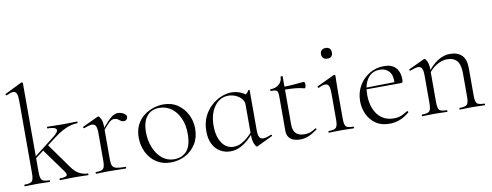

<svg xmlns="http://www.w3.org/2000/svg" viewBox="-62 -1033 3464 1353"><g transform="rotate(-10 1670.0 -356.0)"><path d="M27 0Q24 0 24 -6Q24 -12 27 -12Q68 -12 80 -25Q92 -38 92 -81V-600Q92 -636 85 -652.5Q78 -669 60 -669Q44 -669 12 -654Q8 -652 5.5 -658Q3 -664 7 -665L127 -724Q130 -725 132 -725Q134 -725 136.5 -723Q139 -721 139 -718V-81Q139 -38 151 -25Q163 -12 205 -12Q207 -12 207 -6Q207 0 205 0Q187 0 164.5 -1Q142 -2 116 -2Q91 -2 67.5 -1Q44 0 27 0ZM278 0Q276 0 276 -6Q276 -12 278 -12Q316 -12 327 -21Q338 -30 322 -53L194 -230L235 -260L363 -81Q390 -42 420 -27Q450 -12 480 -12Q482 -12 482 -6Q482 0 480 0Q462 0 439.5 -1Q417 -2 391 -2Q354 -2 327.5 -1Q301 0 278 0ZM126 -172 122 -182 284 -308Q325 -340 316.5 -357Q308 -374 255 -374Q252 -374 252 -380Q252 -386 255 -386Q279 -386 303 -385Q327 -384 367 -384Q404 -384 426 -385Q448 -386 468 -386Q470 -386 470 -380Q470 -374 468 -374Q445 -374 418.5 -367Q392 -360 363 -344.5Q334 -329 302 -305Z M630 -271 626 -281Q663 -327 686.5 -351.5Q710 -376 727 -385.5Q744 -395 760 -395Q781 -395 801 -384Q821 -373 821 -357Q821 -347 813.5 -339Q806 -331 792 -331Q780 -331 771.5 -338Q763 -345 753 -351.5Q743 -358 726 -358Q717 -358 706.5 -352.5Q696 -347 678.5 -328.5Q661 -310 630 -271ZM537 0Q534 0 534 -6Q534 -12 537 -12Q578 -12 590 -25Q602 -38 602 -81V-281Q602 -315 594 -330.5Q586 -346 566 -346Q556 -346 542 -342Q528 -338 510 -331Q506 -330 503.5 -335Q501 -340 505 -342L616 -394Q618 -395 621 -395Q628 -395 638.5 -374.5Q649 -354 649 -315V-81Q649 -52 656 -37Q663 -22 684.5 -17Q706 -12 749 -12Q752 -12 752 -6Q752 0 749 0Q725 0 693 -1Q661 -2 626 -2Q601 -2 577.5 -1Q554 0 537 0Z M1069 13Q1010 13 966.5 -16Q923 -45 899.5 -93.5Q876 -142 876 -198Q876 -250 895 -288Q914 -326 945.5 -350.5Q977 -375 1014 -387Q1051 -399 1087 -399Q1147 -399 1190 -369Q1233 -339 1256 -292Q1279 -245 1279 -193Q1279 -129 1250 -83Q1221 -37 1173.5 -12Q1126 13 1069 13ZM1097 -5Q1153 -5 1187 -42.5Q1221 -80 1221 -167Q1221 -228 1200 -276Q1179 -324 1141.5 -352Q1104 -380 1054 -380Q997 -380 965 -340.5Q933 -301 933 -227Q933 -168 953.5 -117Q974 -66 1011 -35.5Q1048 -5 1097 -5Z M1496 9Q1458 9 1425 -10Q1392 -29 1372.5 -66.5Q1353 -104 1353 -160Q1353 -217 1373.5 -261.5Q1394 -306 1427.5 -336.5Q1461 -367 1499.5 -383Q1538 -399 1573 -399Q1608 -399 1640 -385.5Q1672 -372 1690 -349L1658 -295Q1658 -321 1641.5 -340Q1625 -359 1599.5 -369.5Q1574 -380 1548 -380Q1507 -380 1476 -355.5Q1445 -331 1427.5 -288Q1410 -245 1410 -188Q1410 -114 1441 -66.5Q1472 -19 1525 -19Q1555 -19 1582 -33.5Q1609 -48 1632 -69.5Q1655 -91 1674 -113L1682 -106Q1660 -80 1632.5 -53.5Q1605 -27 1571 -9Q1537 9 1496 9ZM1686 8Q1679 8 1668.5 -16Q1658 -40 1658 -80V-361Q1672 -368 1680 -374Q1688 -380 1695 -394Q1696 -396 1700 -395Q1704 -394 1704 -392V-106Q1704 -72 1712.5 -56.5Q1721 -41 1741 -41Q1752 -41 1765 -45Q1778 -49 1797 -56Q1802 -58 1804 -53Q1806 -48 1801 -46L1690 7Q1688 8 1686 8Z M1995 12Q1971 12 1949.5 4.5Q1928 -3 1915 -20.5Q1902 -38 1902 -68V-306Q1902 -331 1899 -342.5Q1896 -354 1885 -357.5Q1874 -361 1850 -361Q1847 -361 1847 -367Q1847 -373 1850 -373Q1888 -373 1911.5 -394Q1935 -415 1935 -447Q1935 -450 1942.5 -450Q1950 -450 1950 -447V-102Q1950 -60 1970.5 -39.5Q1991 -19 2031 -19Q2058 -19 2078.5 -27.5Q2099 -36 2112 -46Q2116 -48 2119 -43.5Q2122 -39 2118 -36Q2081 -10 2053 1Q2025 12 1995 12ZM2088 -338Q2049 -348 2013.5 -350.5Q1978 -353 1938 -353V-374Q1977 -374 2013.5 -377Q2050 -380 2091 -384Q2094 -384 2096 -377.5Q2098 -371 2098 -361Q2098 -354 2095 -345.5Q2092 -337 2088 -338Z M2202 0Q2200 0 2200 -6Q2200 -12 2202 -12Q2243 -12 2255.5 -25Q2268 -38 2268 -81V-270Q2268 -306 2261 -322.5Q2254 -339 2235 -339Q2226 -339 2214.5 -335.5Q2203 -332 2187 -324Q2183 -323 2180.5 -328.5Q2178 -334 2182 -336L2306 -394Q2309 -395 2310 -395Q2312 -395 2314.5 -393Q2317 -391 2317 -388Q2317 -381 2316 -349.5Q2315 -318 2315 -271V-81Q2315 -38 2326.5 -25Q2338 -12 2380 -12Q2383 -12 2383 -6Q2383 0 2380 0Q2363 0 2340 -1Q2317 -2 2291 -2Q2266 -2 2243 -1Q2220 0 2202 0ZM2283 -516Q2264 -516 2253.5 -526Q2243 -536 2243 -554Q2243 -572 2253.5 -582Q2264 -592 2283 -592Q2301 -592 2311 -582Q2321 -572 2321 -554Q2321 -516 2283 -516Z M2635 12Q2576 12 2536.5 -15.5Q2497 -43 2477 -87Q2457 -131 2457 -180Q2457 -241 2485 -289.5Q2513 -338 2560.5 -366.5Q2608 -395 2664 -395Q2721 -395 2749 -364Q2777 -333 2777 -281Q2777 -268 2774.5 -262Q2772 -256 2765 -256H2718Q2723 -318 2698.5 -346.5Q2674 -375 2632 -375Q2576 -375 2545 -332.5Q2514 -290 2514 -216Q2514 -160 2532 -115.5Q2550 -71 2585 -45.5Q2620 -20 2670 -20Q2705 -20 2727.5 -30.5Q2750 -41 2771 -54Q2773 -56 2776.5 -51.5Q2780 -47 2778 -44Q2743 -14 2707.5 -1Q2672 12 2635 12ZM2501 -255 2500 -267 2728 -271V-256Z M3140 0Q3137 0 3137 -6Q3137 -12 3140 -12Q3181 -12 3193 -25Q3205 -38 3205 -81V-248Q3205 -309 3182 -337Q3159 -365 3110 -365Q3072 -365 3032.5 -340Q2993 -315 2964 -271L2960 -283Q3007 -345 3050 -372Q3093 -399 3137 -399Q3192 -399 3222 -369.5Q3252 -340 3252 -278V-81Q3252 -38 3263.5 -25Q3275 -12 3317 -12Q3320 -12 3320 -6Q3320 0 3317 0Q3300 0 3277 -1Q3254 -2 3229 -2Q3204 -2 3180.5 -1Q3157 0 3140 0ZM2871 0Q2868 0 2868 -6Q2868 -12 2871 -12Q2912 -12 2924 -25Q2936 -38 2936 -81V-281Q2936 -315 2928 -330.5Q2920 -346 2900 -346Q2890 -346 2876 -342Q2862 -338 2844 -331Q2840 -330 2837.5 -335Q2835 -340 2839 -342L2950 -394Q2952 -395 2955 -395Q2962 -395 2972.5 -374.5Q2983 -354 2983 -315V-81Q2983 -38 2994.5 -25Q3006 -12 3048 -12Q3051 -12 3051 -6Q3051 0 3048 0Q3031 0 3008 -1Q2985 -2 2960 -2Q2935 -2 2911.5 -1Q2888 0 2871 0Z"/></g></svg>

Font: Cormorant Infant Light
Style: Regular
Weight: 300
Designer: Christian Thalmann (Catharsis Fonts)
Foundry: Catharsis Fonts
Version: Version 4.001